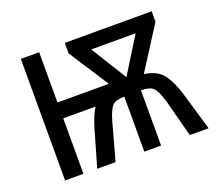

<svg xmlns="http://www.w3.org/2000/svg" viewBox="-96 -667 897 797"><g transform="rotate(-20 352.5 -268.5)"><path d="M643 -491 523 -303Q578 -296 605 -262.5Q632 -229 652 -160L699 0H616L572 -167Q558 -214 542.5 -229Q527 -244 489 -244V0H415V-243Q377 -243 362 -227.5Q347 -212 334 -167L288 0H207L254 -163Q271 -219 289 -245H146V0H65V-537H146V-315H373L259 -491V-537H643ZM353 -474 451 -316 549 -474Z"/></g></svg>

Font: Noto Sans UI Cond
Style: Regular
Weight: 400
Width: 3
Designer: Monotype Design Team
Foundry: Monotype Imaging Inc.
Version: Version 1.001